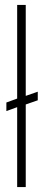

<svg xmlns="http://www.w3.org/2000/svg" viewBox="-20 -763 180 783"><path d="M50 0V-326L6 -310V-345L50 -361V-743H85V-372L134 -389V-354L85 -337V0Z"/></svg>

Font: Saira UltraCondensed Thin
Style: Regular
Weight: 250
Width: 1
Designer: Hector Gatti with collaboration of the Omnibus-Type team
Foundry: Omnibus-Type
Version: Version 1.101